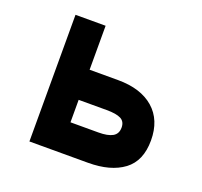

<svg xmlns="http://www.w3.org/2000/svg" viewBox="-98 -642 796 755"><g transform="rotate(20 300.0 -265.0)"><path d="M418 -175Q418 -200.2 398.9 -210.1Q379.8 -220 339 -220H222V-126H339Q378.2 -126 398.1 -137.4Q418 -148.8 418 -175ZM341 0H96V-530H222V-346H341Q436.6 -346 490.3 -299.2Q544 -252.4 544 -167Q544 -81 489.6 -40.5Q435.2 0 341 0Z"/></g></svg>

Font: Fliege Mono Thin
Style: Regular
Weight: 100
Version: Version 0.020;Glyphs 3.3 (3306)